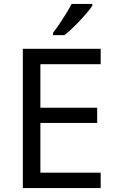

<svg xmlns="http://www.w3.org/2000/svg" viewBox="-20 -964 596 984"><path d="M496 0H97V-714H496V-635H187V-412H478V-334H187V-79H496ZM453 -934Q441 -916 416 -887.5Q391 -859 362.5 -830.5Q334 -802 310 -784H252V-796Q267 -815 284.5 -841Q302 -867 319 -894.5Q336 -922 347 -944H453Z"/></svg>

Font: Noto Sans Hatran
Style: Regular
Weight: 400
Designer: Monotype Design Team
Foundry: Monotype Imaging Inc.
Version: Version 2.001; ttfautohint (v1.8.4.7-5d5b)